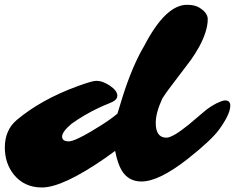

<svg xmlns="http://www.w3.org/2000/svg" viewBox="-123 -787 997 815"><path d="M832.5 -360.8Q854.5 -360.8 854.5 -338.4Q854.5 -302.7 807.6 -237.8Q774.9 -192.4 672.9 -111.8Q551.3 -16.6 477.5 -16.6Q421.9 -16.6 393.6 -63.5Q376.5 -91.8 365.7 -146.5L322.3 -115.2Q143.1 8.8 54.7 8.8Q-19 8.8 -63.5 -44.9Q-102.5 -93.3 -102.5 -160.6Q-102.5 -234.9 -51.8 -277.8Q51.8 -364.7 205.6 -420.9Q268.1 -443.8 284.7 -443.8Q301.3 -443.8 315.2 -438.2Q329.1 -432.6 342.8 -423.8Q375 -401.9 375 -381.3Q375 -364.7 354.5 -354.5Q348.1 -351.1 333 -345.2Q317.9 -339.4 295.9 -329.1Q236.8 -301.3 180.7 -261.7Q140.6 -227.5 140.6 -207.3Q140.6 -187 168.9 -187Q192.4 -187 262.7 -228.5Q262.7 -228.5 304.2 -253.9Q348.6 -281.7 375.5 -304.7Q375.5 -304.7 397.9 -377.9Q439.5 -508.8 490.2 -594.2Q580.1 -766.6 670.9 -766.6Q704.1 -766.6 723.6 -754.4Q758.8 -732.4 758.8 -705.8Q758.8 -679.2 749 -649.4Q739.3 -619.6 723.4 -590.3Q707.5 -561 687 -532.2L603.5 -421.9Q582.5 -395 566.4 -369.6Q538.1 -308.6 538.1 -265.1Q538.1 -202.6 583.5 -202.6Q609.4 -202.6 676.8 -256.8L734.4 -305.7Q774.9 -341.8 814.5 -356.4Q825.7 -360.8 832.5 -360.8Z"/></svg>

Font: Sarina
Style: Regular
Weight: 400
Designer: James Grieshaber
Foundry: James Grieshaber
Version: Version 1.001